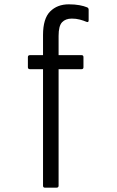

<svg xmlns="http://www.w3.org/2000/svg" viewBox="-20 -683 539 888"><path d="M188 185Q179 185 179 176V-363H119Q109 -363 109 -372V-419Q109 -428 119 -428H179V-521Q179 -597 212 -630Q245 -663 298 -663Q326 -663 347.5 -659Q369 -655 383 -649Q390 -646 390 -638V-589Q390 -578 380 -582Q366 -588 349 -592.5Q332 -597 312 -597Q283 -597 267 -580Q251 -563 251 -517V-428H357Q366 -428 366 -419V-372Q366 -363 357 -363H251V176Q251 185 241 185Z"/></svg>

Font: Sofia Sans Cond
Style: Regular
Weight: 400
Width: 3
Designer: Botio Nikoltchev, Ani Petrova
Foundry: lettersoup
Version: Version 4.100; ttfautohint (v1.8.3)